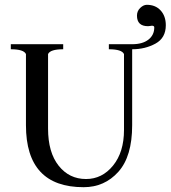

<svg xmlns="http://www.w3.org/2000/svg" viewBox="-20 -769 710 799"><path d="M530 -564V-248Q530 -118 472.5 -54Q415 10 328 10Q88 10 88 -248V-544Q79 -564 25 -564V-585H243V-564Q189 -564 180 -544V-234Q180 -135 224 -79.5Q268 -24 338 -24Q405 -24 450.5 -80Q496 -136 496 -228V-544Q487 -564 433 -564V-585H530Q573 -585 597.5 -604Q622 -623 622 -655Q622 -662 612 -662Q610 -662 605 -661Q600 -660 596 -660Q550 -660 550 -704Q550 -723 563.5 -736Q577 -749 591 -749Q627 -749 648.5 -725.5Q670 -702 670 -664Q670 -611 627 -587.5Q584 -564 530 -564Z"/></svg>

Font: Judson
Style: Regular
Weight: 400
Version: Version 20110429